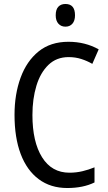

<svg xmlns="http://www.w3.org/2000/svg" viewBox="-20 -935 542 965"><path d="M325 -648Q264 -648 223.5 -609Q183 -570 163 -504Q143 -438 143 -357Q143 -222 191.5 -144.5Q240 -67 329 -67Q363 -67 394.5 -74.5Q426 -82 455 -94V-18Q398 10 318 10Q234 10 174.5 -34.5Q115 -79 84 -161Q53 -243 53 -358Q53 -461 83.5 -544.5Q114 -628 174 -676.5Q234 -725 324 -725Q408 -725 476 -687L444 -614Q418 -629 388.5 -638.5Q359 -648 325 -648ZM309 -915Q357 -915 357 -858Q357 -831 344 -816Q331 -801 309 -801Q287 -801 273.5 -816Q260 -831 260 -858Q260 -887 273 -901Q286 -915 309 -915Z"/></svg>

Font: Noto Sans Bengali UI Condensed
Style: Regular
Weight: 400
Width: 3
Designer: Jelle Bosma - Monotype Design Team
Foundry: Monotype Imaging Inc.
Version: Version 2.003; ttfautohint (v1.8.4.7-5d5b)